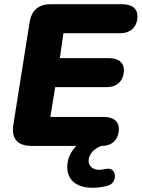

<svg xmlns="http://www.w3.org/2000/svg" viewBox="-20 -690 670 908"><path d="M128 0H341C314 27 298 62 298 100C298 158 337 198 419 198C442 198 472 194 493 187C538 172 533 97 480 109C465 112 456 113 448 113C420 113 399 96 399 71C399 44 418 16 459 0H461C511 0 542 -30 542 -81C542 -116 517 -137 470 -137H218L241 -278H485C534 -278 566 -309 566 -359C566 -395 540 -415 494 -415H263L280 -533H549C598 -533 630 -563 630 -614C630 -649 605 -670 558 -670H219C163 -670 129 -641 120 -585L43 -99C33 -35 63 0 128 0Z"/></svg>

Font: SN Pro Heavy
Style: Italic
Weight: 800
Italic angle: -9°
Designer: Tobias Whetton
Foundry: Supernotes
Version: Version 1.001;Glyphs 3.2 (3249)